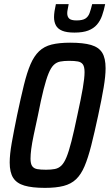

<svg xmlns="http://www.w3.org/2000/svg" viewBox="-20 -903 532 931"><path d="M198 8Q136 8 98.5 -3Q61 -14 44 -40.5Q27 -67 27 -115Q27 -154 37 -210.5Q47 -267 63 -345Q81 -430 96 -491Q111 -552 128 -591.5Q145 -631 169.5 -654.5Q194 -678 230.5 -687Q267 -696 320 -696Q384 -696 421.5 -685Q459 -674 475.5 -647.5Q492 -621 492 -572Q492 -534 482.5 -478Q473 -422 456 -343Q438 -259 422.5 -198Q407 -137 390 -97Q373 -57 349 -34Q325 -11 288.5 -1.5Q252 8 198 8ZM203 -80Q228 -80 246 -83.5Q264 -87 277.5 -100Q291 -113 302.5 -141Q314 -169 326.5 -218Q339 -267 355 -344Q373 -426 381.5 -475.5Q390 -525 390 -553Q390 -579 382 -590.5Q374 -602 357.5 -605Q341 -608 315 -608Q290 -608 272 -604.5Q254 -601 240.5 -588Q227 -575 215.5 -547Q204 -519 191.5 -470Q179 -421 164 -344Q152 -289 143.5 -248.5Q135 -208 131.5 -180.5Q128 -153 128 -134Q128 -109 136 -97.5Q144 -86 160.5 -83Q177 -80 203 -80ZM341 -745Q303 -745 281.5 -754Q260 -763 251 -780Q242 -797 242 -820Q242 -833 244.5 -849.5Q247 -866 251 -883H313Q311 -870 308.5 -859Q306 -848 306 -839Q306 -822 315.5 -813Q325 -804 351 -804Q380 -804 394 -813Q408 -822 414.5 -840Q421 -858 427 -883H490Q484 -853 475 -827.5Q466 -802 450 -783.5Q434 -765 408 -755Q382 -745 341 -745Z"/></svg>

Font: Saira Condensed Medium
Style: Italic
Weight: 500
Width: 3
Italic angle: -12°
Designer: Hector Gatti with collaboration of the Omnibus-Type team
Foundry: Omnibus-Type
Version: Version 1.101